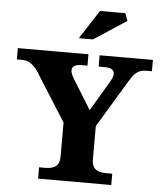

<svg xmlns="http://www.w3.org/2000/svg" viewBox="-61 -994 892 1048"><g transform="rotate(5 385.0 -470.5)"><path d="M144 -562 299 -317V-130C299 -83 275 -62 220 -62H187V0H588V-62H555C500 -62 476 -83 476 -130V-313L626 -562C653 -607 673 -638 722 -638H755V-700H463V-638H498C551 -638 562 -610 533 -562L435 -397L333 -562C303 -610 317 -638 370 -638H402V-700H15V-638H48C86 -638 119 -608 144 -562ZM342 -783H419L598 -900L583 -941H444Z"/></g></svg>

Font: LT Superior Serif ExtraBold
Style: Regular
Weight: 800
Designer: Daniel Lyons
Foundry: LyonsType
Version: Version 2.120;FEAKit 1.0